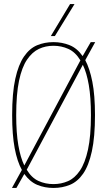

<svg xmlns="http://www.w3.org/2000/svg" viewBox="-20 -918 531 948"><path d="M61 10H39L88 -79Q65 -120 52.5 -186Q40 -252 40 -349Q40 -459 55.5 -529Q71 -599 98.5 -639Q126 -679 163 -694.5Q200 -710 244 -710Q286 -710 323.5 -695Q361 -680 388 -641L428 -710H450L401 -621Q423 -580 436 -514Q449 -448 449 -350Q449 -241 433.5 -170.5Q418 -100 390.5 -60.5Q363 -21 325.5 -5.5Q288 10 244 10Q201 10 164.5 -5Q128 -20 100 -59ZM60 -349Q60 -262 70.5 -201Q81 -140 100 -101L377 -620Q352 -661 317.5 -676.5Q283 -692 244 -692Q205 -692 172 -676.5Q139 -661 113.5 -623.5Q88 -586 74 -519.5Q60 -453 60 -349ZM244 -9Q282 -9 315.5 -23.5Q349 -38 374.5 -75.5Q400 -113 414.5 -179.5Q429 -246 429 -349Q429 -437 418.5 -498Q408 -559 389 -598L112 -80Q136 -40 170 -24.5Q204 -9 244 -9ZM231 -740 326 -898H348L251 -740Z"/></svg>

Font: Georama SemiCondensed Thin
Style: Regular
Weight: 100
Width: 4
Designer: Jean-Baptiste Levee
Foundry: Production Type
Version: Version 1.000